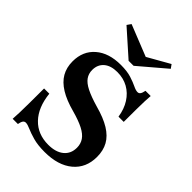

<svg xmlns="http://www.w3.org/2000/svg" viewBox="-226 -872 986 986"><g transform="rotate(45 267.0 -378.5)"><path d="M283.1 11.3Q233.1 11.3 198.8 1.6Q164.5 -8.1 143.1 -17.7Q121.8 -27.4 108.9 -27.4Q99.2 -27.4 93.5 -19.4Q87.9 -11.3 84.7 6.5H46.8Q48.4 -13.7 49.2 -41.1Q50 -68.5 50.4 -110.9Q50.8 -153.2 50.8 -217.7H88.7Q98.4 -127.4 146 -77.8Q193.5 -28.2 270.2 -28.2Q324.2 -28.2 354.8 -53.2Q385.5 -78.2 385.5 -121.8Q385.5 -150 371 -171.4Q356.5 -192.7 324.2 -209.3Q291.9 -225.8 239.5 -240.3Q175.8 -257.3 135.1 -282.3Q94.4 -307.3 75 -341.1Q55.6 -375 55.6 -419.4Q55.6 -494.4 106.5 -538.3Q157.3 -582.3 244.4 -582.3Q290.3 -582.3 320.6 -572.6Q350.8 -562.9 370.6 -553.2Q390.3 -543.5 403.2 -543.5Q412.9 -543.5 418.5 -551.6Q424.2 -559.7 427.4 -577.4H465.3Q463.7 -558.9 462.9 -536.3Q462.1 -513.7 461.7 -478.2Q461.3 -442.7 461.3 -385.5H423.4Q416.1 -433.9 393.5 -469.4Q371 -504.8 336.3 -524.2Q301.6 -543.5 257.3 -543.5Q210.5 -543.5 184.3 -521Q158.1 -498.4 158.1 -459.7Q158.1 -433.1 172.2 -412.9Q186.3 -392.7 219 -376.2Q251.6 -359.7 307.3 -343.5Q372.6 -325.8 413.3 -300.8Q454 -275.8 473 -241.5Q491.9 -207.3 491.9 -161.3Q491.9 -81.5 436.3 -35.1Q380.6 11.3 283.1 11.3ZM425 -769.4 439.5 -749.2 293.5 -625H257.3L119.4 -747.6L134.7 -769.4L341.1 -687.1L268.5 -680.6Z"/></g></svg>

Font: Playfair 9pt
Style: Bold
Weight: 700
Designer: Claus Eggers Sørensen
Foundry: Claus Eggers Sørensen
Version: Version 2.203